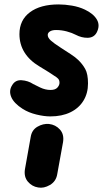

<svg xmlns="http://www.w3.org/2000/svg" viewBox="-20 -530 496 889"><path d="M213 9Q184 9 148.2 0.2Q112.5 -8.5 85.5 -25.5Q44 -52 32 -81Q20 -110 36 -135Q50.5 -160.5 80.2 -158.5Q110 -156.5 133.5 -141Q142.5 -136 166.2 -124.8Q190 -113.5 214 -113.5Q236 -113.5 245.8 -124.5Q255.5 -135.5 255.5 -146.5Q255.5 -155 253 -160.2Q250.5 -165.5 242 -172Q228 -182 207 -195.2Q186 -208.5 162.5 -222.5Q117 -249.5 93.5 -287.2Q70 -325 70 -372Q70 -437 118.5 -473.2Q167 -509.5 251.5 -509.5Q280.5 -509.5 313 -504Q345.5 -498.5 373 -485.5Q413 -466.5 428.8 -439Q444.5 -411.5 427.5 -379Q414.5 -355.5 386.2 -355Q358 -354.5 330.5 -369Q313.5 -378 289.2 -384.5Q265 -391 239.5 -391Q221.5 -391 211.2 -384.5Q201 -378 201 -368Q201 -355.5 215.2 -342.5Q229.5 -329.5 261.5 -309Q283 -295 306.5 -279.8Q330 -264.5 342 -252.5Q361.5 -234 374.5 -210.8Q387.5 -187.5 387.5 -143.5Q387.5 -98 366.2 -63.5Q345 -29 305.8 -10Q266.5 9 213 9ZM156.5 338Q128 333.5 109 311Q90 288.5 95.5 253.5L122 105Q127 72 153.2 56.8Q179.5 41.5 207 44Q237.5 47.5 257.5 69.8Q277.5 92 272 127.5L245 276.5Q239.5 310 211.2 326.5Q183 343 156.5 338Z"/></svg>

Font: Edu VIC WA NT Hand
Style: Regular
Weight: 400
Designer: Tina and Corey Anderson, Eben Sorkin, Mirko Velimirovic
Foundry: Google for Education
Version: Version 1.000